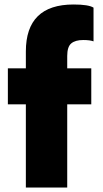

<svg xmlns="http://www.w3.org/2000/svg" viewBox="-20 -834 460 854"><path d="M279 0H95V-370H15V-530H95V-605Q95 -814 307 -814Q374 -814 396 -800V-650Q380 -656 350 -656Q315 -656 297 -641Q279 -626 279 -585V-530H386V-370H279Z"/></svg>

Font: Tanohe Sans ExtraBold
Style: Regular
Weight: 800
Designer: Village Type and Design LLC & Cristiano Sobral
Foundry: Cooper Hewitt Smithsonian Design Museum
Version: Version 1.00;September 29, 2021;FontCreator 13.0.0.2655 64-b